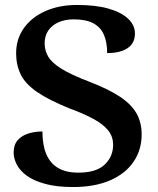

<svg xmlns="http://www.w3.org/2000/svg" viewBox="-20 -744 635 774"><path d="M274 10Q209 10 163 -2.5Q117 -15 89 -35Q61 -55 48 -80Q35 -105 35 -129Q35 -160 51 -178.5Q67 -197 93.5 -205.5Q120 -214 151 -214Q151 -160 166.5 -123Q182 -86 214 -67Q246 -48 296 -48Q368 -48 402 -80.5Q436 -113 436 -160Q436 -194 415.5 -219Q395 -244 356 -265Q317 -286 260 -307Q176 -341 129 -373.5Q82 -406 63.5 -444Q45 -482 45 -529Q45 -587 76.5 -631Q108 -675 163.5 -699.5Q219 -724 290 -724Q367 -724 418.5 -709Q470 -694 497 -668Q524 -642 524 -609Q524 -570 494.5 -550Q465 -530 412 -530Q412 -573 399 -603.5Q386 -634 356.5 -650Q327 -666 277 -666Q243 -666 216.5 -654.5Q190 -643 175 -621.5Q160 -600 160 -569Q160 -540 174.5 -515.5Q189 -491 227.5 -467Q266 -443 339 -415Q417 -385 463 -354.5Q509 -324 530 -287.5Q551 -251 551 -202Q551 -140 518.5 -92Q486 -44 424 -17Q362 10 274 10Z"/></svg>

Font: Noto Serif Armenian SemiBold
Style: Regular
Weight: 600
Version: Version 2.007